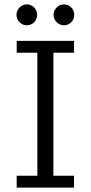

<svg xmlns="http://www.w3.org/2000/svg" viewBox="-20 -854 413 874"><path d="M56 0V-54H150V-614H56V-668H317V-614H223V-54H317V0ZM271 -739Q252 -739 238 -753Q224 -767 224 -786Q224 -806 238 -820Q252 -834 271 -834Q291 -834 304.5 -820Q318 -806 318 -786Q318 -767 304.5 -753Q291 -739 271 -739ZM102 -739Q83 -739 69 -753Q55 -767 55 -786Q55 -806 69 -820Q83 -834 102 -834Q122 -834 135.5 -820Q149 -806 149 -786Q149 -767 135.5 -753Q122 -739 102 -739Z"/></svg>

Font: Atkinson Hyperlegible Next Light
Style: Regular
Weight: 300
Designer: Elliott Scott, Megan Eiswerth, Linus Boman, Theodore Petrosky, Letters from Sweden
Foundry: Applied Design Works, Letters from Sweden
Version: Version 2.001